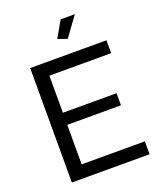

<svg xmlns="http://www.w3.org/2000/svg" viewBox="-164 -1017 933 1119"><g transform="rotate(-20 302.5 -458.0)"><path d="M349 -795 291 -815 349 -916H437ZM567 -80V0H85V-710H558V-630H175V-400H508V-325H175V-80Z"/></g></svg>

Font: IngvarSans
Style: Regular
Weight: 500
Version: Version 3.000